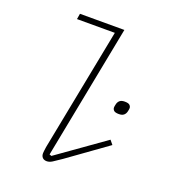

<svg xmlns="http://www.w3.org/2000/svg" viewBox="-136 -846 872 963"><g transform="rotate(20 300.0 -364.0)"><path d="M222 12Q207 12 199 3.5Q191 -5 191 -19Q191 -24 192 -32Q193 -40 195 -54L323 -710H121L126 -740H363L224 -25L235 -21L486 -199L504 -177L295 -27Q266 -7 251 2.5Q236 12 222 12ZM481 -334Q461 -334 454 -341Q447 -348 447 -357Q447 -363 450 -375Q453 -388 462 -395.5Q471 -403 488 -403Q508 -403 515 -396Q522 -389 522 -380Q522 -374 519 -362Q516 -349 507 -341.5Q498 -334 481 -334Z"/></g></svg>

Font: IBM Plex Mono ExtraLight
Style: Italic
Weight: 200
Italic angle: -9°
Monospace: yes
Designer: Mike Abbink, Paul van der Laan, Pieter van Rosmalen
Foundry: Bold Monday
Version: Version 2.3